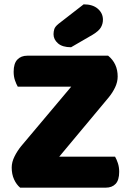

<svg xmlns="http://www.w3.org/2000/svg" viewBox="-20 -866 600 886"><path d="M78 -192 429 -609H479Q523 -573 523 -513Q523 -488 511.5 -463.5Q500 -439 482 -417L134 0H73Q56 -14 45 -38Q34 -62 34 -93Q34 -118 47 -144Q60 -170 78 -192ZM93 0 185 -143H511Q518 -131 524 -113Q530 -95 530 -73Q530 -35 513.5 -17.5Q497 0 468 0ZM447 -609 374 -466H62Q55 -478 49 -495.5Q43 -513 43 -535Q43 -573 60 -591Q77 -609 106 -609ZM250 -756 366 -846Q408 -846 431.5 -825.5Q455 -805 455 -775Q455 -756 445.5 -739.5Q436 -723 408 -706L308 -648Q268 -648 247.5 -666Q227 -684 227 -708Q227 -720 230.5 -731.5Q234 -743 250 -756Z"/></svg>

Font: Baloo Tamma 2 ExtraBold
Style: Regular
Weight: 800
Designer: Divya Kowshik, Shuchita Grover and Ek Type
Foundry: Ek Type
Version: Version 1.700